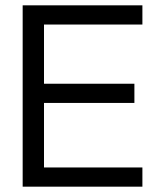

<svg xmlns="http://www.w3.org/2000/svg" viewBox="-20 -700 602 720"><path d="M65 0V-680H514V-608H145V-386H484V-314H145V-72H514V0Z"/></svg>

Font: TASA Orbiter Display
Style: Regular
Weight: 400
Designer: Weizhong Zhang
Version: Version 1.000;Glyphs 3.1.2 (3151)